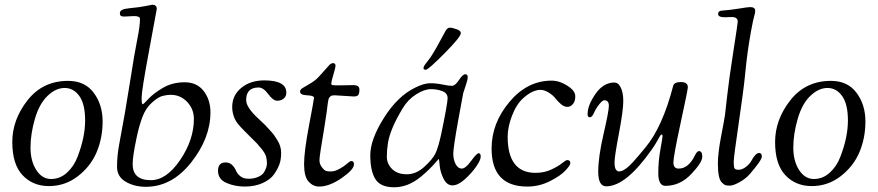

<svg xmlns="http://www.w3.org/2000/svg" viewBox="-20 -777 3712 812"><path d="M268 -435Q339 -435 376.5 -384.5Q414 -334 414 -263.5Q414 -193 388.5 -133Q363 -73 309 -31.5Q255 10 187 10Q119 10 75.5 -36Q32 -82 32 -176.5Q32 -271 96.5 -353Q161 -435 268 -435ZM308 -114Q340 -197 340 -267Q340 -337 315.5 -371Q291 -405 253.5 -405Q216 -405 181 -371.5Q146 -338 127.5 -274Q109 -210 109 -153Q109 -96 133.5 -58Q158 -20 196 -20Q234 -20 263.5 -47Q293 -74 308 -114Z M547 -709 506 -707Q494 -707 490.5 -710.5Q487 -714 487 -719.5Q487 -725 488.5 -728Q490 -731 494 -733.5Q498 -736 501.5 -737.5Q505 -739 512.5 -740Q520 -741 526 -742Q532 -743 543 -744Q554 -745 566 -746.5Q578 -748 593 -751Q621 -757 624 -757Q643 -757 643 -739Q643 -737 611 -565.5Q579 -394 579 -365Q579 -336 583 -336Q587 -336 608 -359Q629 -382 669 -405.5Q709 -429 761 -429Q813 -429 841.5 -392Q870 -355 870 -302Q870 -193 788.5 -90Q707 13 597 13Q548 13 511.5 -8.5Q475 -30 475 -71Q475 -119 484 -166Q510 -303 529.5 -428.5Q549 -554 560.5 -610.5Q572 -667 572 -697Q572 -709 547 -709ZM541 -83Q541 -15 618 -15Q684 -15 742 -100.5Q800 -186 800 -274Q800 -316 771.5 -346Q743 -376 702 -376Q685 -376 666.5 -371Q648 -366 622 -342.5Q596 -319 582 -281.5Q568 -244 558 -196Q541 -116 541 -83Z M934 -90Q951 -90 962 -79Q973 -68 978 -55.5Q983 -43 996 -32Q1009 -21 1031.5 -21Q1054 -21 1072 -29Q1090 -37 1097 -49Q1109 -70 1109 -86Q1109 -102 1105 -115.5Q1101 -129 1086.5 -147Q1072 -165 1067 -170Q1035 -202 1015.5 -221.5Q996 -241 986.5 -253Q977 -265 973 -274Q962 -299 962 -324Q962 -374 1000.5 -405.5Q1039 -437 1098 -437Q1191 -437 1191 -385Q1191 -371 1182 -362Q1170 -351 1152.5 -351Q1135 -351 1114.5 -379Q1094 -407 1074 -407Q1021 -407 1021 -354Q1021 -323 1072 -276Q1099 -251 1101.5 -248Q1104 -245 1118.5 -229.5Q1133 -214 1138.5 -206.5Q1144 -199 1153 -184Q1169 -159 1169 -131Q1169 -103 1162 -83Q1155 -63 1139.5 -40.5Q1124 -18 1091 -3Q1058 12 1015.5 12Q973 12 937.5 -3.5Q902 -19 902 -54.5Q902 -90 934 -90Z M1476 -369 1395 -374Q1382 -374 1378 -370Q1374 -366 1372 -363.5Q1370 -361 1369 -355Q1368 -349 1367 -345Q1366 -341 1365 -331Q1364 -321 1362 -306Q1360 -291 1352 -240Q1331 -117 1331 -100Q1331 -83 1341.5 -69.5Q1352 -56 1359 -54Q1366 -52 1381 -52Q1396 -52 1416 -63Q1436 -74 1448 -85Q1460 -96 1466 -96Q1477 -96 1477 -82Q1477 -60 1425 -24Q1373 12 1330 12Q1304 12 1285 -9Q1266 -30 1266 -83Q1266 -136 1287 -247Q1308 -358 1308 -363Q1308 -373 1278.5 -374Q1249 -375 1249 -390Q1249 -398 1259.5 -404.5Q1270 -411 1291.5 -423.5Q1313 -436 1328 -452Q1343 -468 1354 -481Q1365 -494 1370 -499Q1379 -510 1389 -510Q1399 -510 1399 -498Q1399 -492 1390 -461.5Q1381 -431 1381 -424.5Q1381 -418 1386.5 -417Q1392 -416 1416 -416L1474 -417Q1500 -417 1500 -399Q1500 -381 1495 -375Q1490 -369 1476 -369Z M1801 -535Q1823 -568 1862 -642Q1871 -660 1882 -660Q1893 -660 1911 -653.5Q1929 -647 1929 -637Q1929 -621 1860 -551.5Q1791 -482 1781 -482Q1771 -482 1771 -489Q1771 -496 1781 -508.5Q1791 -521 1801 -535ZM1737 -407Q1774 -425 1799.5 -425Q1825 -425 1851.5 -419.5Q1878 -414 1891.5 -414Q1905 -414 1921 -438.5Q1937 -463 1947.5 -463Q1958 -463 1958 -451Q1958 -439 1949.5 -415Q1941 -391 1939 -383Q1937 -375 1917 -263.5Q1897 -152 1897 -127Q1897 -102 1907 -83Q1917 -64 1933 -64Q1949 -64 1972.5 -96.5Q1996 -129 2004.5 -129Q2013 -129 2013 -114.5Q2013 -100 1993.5 -72Q1974 -44 1945.5 -18.5Q1917 7 1893.5 7Q1870 7 1856 -21Q1842 -49 1839.5 -77Q1837 -105 1836 -105Q1835 -105 1824.5 -92.5Q1814 -80 1796.5 -62.5Q1779 -45 1758 -28Q1705 15 1647 15Q1589 15 1567.5 -19.5Q1546 -54 1546 -120.5Q1546 -187 1604 -279Q1662 -371 1737 -407ZM1621 -174Q1616 -144 1616 -114Q1616 -84 1638.5 -62Q1661 -40 1700.5 -40Q1740 -40 1774.5 -71.5Q1809 -103 1821 -127Q1833 -151 1846 -210Q1873 -340 1873 -361.5Q1873 -383 1851 -391.5Q1829 -400 1802 -400Q1775 -400 1740 -378Q1705 -356 1683 -319Q1631 -233 1621 -174Z M2059 -149Q2059 -256 2134.5 -346Q2210 -436 2313 -436Q2350 -436 2389 -408Q2413 -390 2413 -369.5Q2413 -349 2403 -337Q2393 -325 2379.5 -325Q2366 -325 2352.5 -336.5Q2339 -348 2329 -361Q2319 -374 2300.5 -385.5Q2282 -397 2266 -397Q2232 -397 2193 -362Q2164 -336 2145.5 -288Q2127 -240 2127 -199Q2127 -46 2245 -46Q2281 -46 2310.5 -59.5Q2340 -73 2356.5 -86.5Q2373 -100 2379 -100Q2392 -100 2392 -87Q2392 -78 2371 -55.5Q2350 -33 2305 -10.5Q2260 12 2210 12Q2059 12 2059 -149Z M2465 -294Q2465 -332 2498.5 -380Q2532 -428 2578 -428Q2594 -428 2603 -411Q2616 -389 2616 -349.5Q2616 -310 2597.5 -212.5Q2579 -115 2579 -91Q2579 -67 2585 -59.5Q2591 -52 2596.5 -52Q2602 -52 2607.5 -53.5Q2613 -55 2619 -58.5Q2625 -62 2630 -66Q2635 -70 2642.5 -77Q2650 -84 2654.5 -89Q2659 -94 2667.5 -103.5Q2676 -113 2681 -119Q2696 -137 2711 -155Q2782 -241 2827 -414Q2831 -430 2860 -430Q2889 -430 2889 -408Q2889 -398 2858.5 -257Q2828 -116 2828 -90Q2828 -64 2850 -64Q2892 -64 2919 -120Q2928 -138 2936 -138Q2950 -138 2950 -114Q2950 -90 2903 -40.5Q2856 9 2794 9Q2764 9 2764 -45Q2764 -95 2773 -145Q2782 -195 2782 -201.5Q2782 -208 2778.5 -208Q2775 -208 2771 -201.5Q2767 -195 2758 -178.5Q2749 -162 2736 -144Q2627 11 2544 11Q2510 11 2510 -51Q2510 -113 2532.5 -210Q2555 -307 2555 -330Q2555 -353 2535 -353Q2528 -353 2514 -335.5Q2500 -318 2492 -299.5Q2484 -281 2474.5 -281Q2465 -281 2465 -294Z M3075 -705 3046 -704Q3017 -704 3017 -717.5Q3017 -731 3032 -732Q3072 -735 3107 -741Q3142 -747 3153 -747Q3174 -747 3174 -731Q3174 -723 3169.5 -708Q3165 -693 3156.5 -646.5Q3148 -600 3142 -556.5Q3136 -513 3130.5 -455.5Q3125 -398 3104 -255Q3083 -112 3083 -92.5Q3083 -73 3086 -66Q3089 -59 3103.5 -59Q3118 -59 3133 -70Q3148 -81 3156 -94Q3175 -130 3190 -130Q3202 -130 3202 -115Q3202 -100 3152 -42Q3134 -21 3107.5 -6.5Q3081 8 3067.5 8Q3054 8 3048 6Q3042 4 3034 -4Q3016 -19 3016 -86Q3016 -129 3030 -202Q3044 -275 3046 -290Q3048 -305 3055.5 -373Q3063 -441 3081.5 -559.5Q3100 -678 3100 -685Q3100 -705 3075 -705Z M3494 -435Q3565 -435 3602.5 -384.5Q3640 -334 3640 -263.5Q3640 -193 3614.5 -133Q3589 -73 3535 -31.5Q3481 10 3413 10Q3345 10 3301.5 -36Q3258 -82 3258 -176.5Q3258 -271 3322.5 -353Q3387 -435 3494 -435ZM3534 -114Q3566 -197 3566 -267Q3566 -337 3541.5 -371Q3517 -405 3479.5 -405Q3442 -405 3407 -371.5Q3372 -338 3353.5 -274Q3335 -210 3335 -153Q3335 -96 3359.5 -58Q3384 -20 3422 -20Q3460 -20 3489.5 -47Q3519 -74 3534 -114Z"/></svg>

Font: Sorts Mill Goudy
Style: Italic
Weight: 400
Italic angle: -7.40001°
Version: Version 003.101